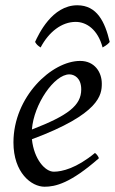

<svg xmlns="http://www.w3.org/2000/svg" viewBox="-20 -688 436 728"><path d="M288 -349C288 -288 238 -250 101 -197C108 -293 186 -406 243 -406C261 -406 288 -393 288 -349ZM284 -457C176 -457 31 -321 31 -148C31 -33 99 20 149 20C190 20 247 7 355 -88C354 -92 348 -103 340 -108C270 -50 215 -37 184 -37C151 -37 109 -84 101 -160C359 -256 366 -329 366 -371C366 -414 339 -457 284 -457ZM134 -508C165 -567 214 -605 267 -605C308 -605 351 -576 369 -508C387 -518 392 -524 396 -529C378 -605 348 -668 273 -668C177 -668 126 -557 113 -529C119 -519 122 -516 134 -508Z"/></svg>

Font: Temporarium
Style: Italic
Weight: 400
Italic angle: -7°
Version: Version 1.1